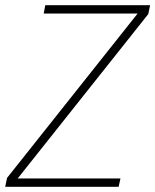

<svg xmlns="http://www.w3.org/2000/svg" viewBox="-43 -718 597 738"><path d="M413 0H-23L-16 -34L486 -666H125L131 -698H534L527 -664L25 -32H420Z"/></svg>

Font: IBM Plex Sans Condensed ExtraLight
Style: Italic
Weight: 200
Width: 3
Italic angle: -11°
Designer: Mike Abbink, Paul van der Laan, Pieter van Rosmalen
Foundry: Bold Monday
Version: Version 1.3